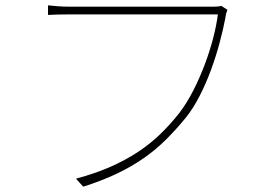

<svg xmlns="http://www.w3.org/2000/svg" viewBox="-20 -701 1040 720"><path d="M833 -664Q830 -657 828.5 -652Q827 -647 825 -633Q817 -591 803.5 -540.5Q790 -490 771.5 -439.5Q753 -389 729 -342Q705 -295 677 -260Q642 -217 604 -179Q566 -141 520.5 -109Q475 -77 418.5 -50Q362 -23 292 -1L265 -31Q336 -50 393 -75Q450 -100 497 -131Q544 -162 582 -199Q620 -236 653 -278Q681 -315 705 -362Q729 -409 748 -459.5Q767 -510 779.5 -558.5Q792 -607 797 -647H240Q214 -647 196.5 -646.5Q179 -646 160 -645V-681Q179 -679 197.5 -677.5Q216 -676 241 -676H781Q789 -676 795.5 -676.5Q802 -677 810 -679Z"/></svg>

Font: SpoqaHanSans
Style: Thin
Weight: 250
Designer: [Spoqa Han Sans] Dong-huui Kim \uAE40 \uB3D9 \uD718   [Noto Sans] Ryoko NISHIZUKA \u897F \u585A \u6DBC \u5B50  (kana & i
Foundry: Spoqa (http://bi.spoqa.com)
Version: Version 1.004;PS 1.004;hotconv 1.0.82;makeotf.lib2.5.63406